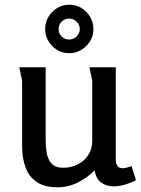

<svg xmlns="http://www.w3.org/2000/svg" viewBox="-20 -783 598 816"><path d="M174 -497V-187Q174 -161 178.5 -133.5Q183 -106 199 -88Q215 -70 249 -70Q282 -70 310 -84Q338 -98 355 -124Q372 -150 372 -184V-440Q372 -441 369 -454Q366 -467 363.5 -481Q361 -495 360 -497H472V-110Q472 -88 479 -78Q486 -68 501 -68Q515 -68 539 -77L558 -17Q537 -6 511.5 1.5Q486 9 462 9Q434 9 411.5 -6Q389 -21 382 -59Q352 -28 311 -7.5Q270 13 225 13Q169 13 136 -9.5Q103 -32 88.5 -71.5Q74 -111 74 -163V-440L62 -497ZM274 -763Q303 -763 326 -749Q349 -735 363 -711.5Q377 -688 377 -660Q377 -618 346.5 -587.5Q316 -557 274 -557Q232 -557 202 -587.5Q172 -618 172 -660Q172 -688 186 -711.5Q200 -735 223 -749Q246 -763 274 -763ZM274 -704Q255 -704 242 -691Q229 -678 229 -659Q229 -641 242 -628Q255 -615 274 -615Q292 -615 305.5 -628Q319 -641 319 -659Q319 -678 305.5 -691Q292 -704 274 -704Z"/></svg>

Font: Rosario Light SemiBold
Style: Regular
Weight: 600
Version: Version 1.101; ttfautohint (v1.8.1.43-b0c9)